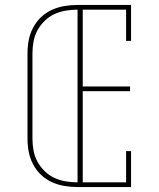

<svg xmlns="http://www.w3.org/2000/svg" viewBox="-20 -755 640 775"><path d="M293 0Q266 0 239.5 -4.5Q213 -9 189 -20Q165 -31 145.5 -49.5Q126 -68 113.5 -92Q101 -116 96 -142Q91 -168 91 -195V-540Q91 -567 96 -593Q101 -619 113.5 -643Q126 -667 145.5 -685.5Q165 -704 189 -715Q213 -726 239.5 -730.5Q266 -735 293 -735H509V-590H489V-716H314V-406H505V-387H314V-19H489V-145H509V0ZM293 -19V-716Q269 -716 245 -712Q221 -708 199.5 -698Q178 -688 160.5 -671Q143 -654 131.5 -633Q120 -612 115.5 -588Q111 -564 111 -540V-195Q111 -171 115.5 -147Q120 -123 131.5 -102Q143 -81 160.5 -64Q178 -47 199.5 -37Q221 -27 245 -23Q269 -19 293 -19Z"/></svg>

Font: Iosevka Slab Thin Extended
Style: Regular
Weight: 100
Width: 7
Monospace: yes
Designer: Belleve Invis
Foundry: Belleve Invis
Version: Version 11.1.1; ttfautohint (v1.8.3)